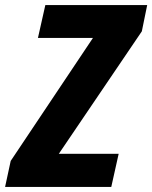

<svg xmlns="http://www.w3.org/2000/svg" viewBox="-58 -734 598 754"><path d="M-38 0H379L408 -130H173L499 -611L520 -714H120L91 -585H307L-16 -102Z"/></svg>

Font: Noto Sans Display SemiCondensed Extra
Style: Italic
Weight: 800
Width: 4
Italic angle: -12°
Designer: Monotype Design Team
Foundry: Monotype Imaging Inc.
Version: Version 1.900